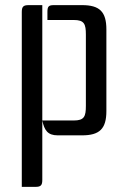

<svg xmlns="http://www.w3.org/2000/svg" viewBox="-20 -528 498 749"><path d="M190 -508C169 -508 165 -502 165 -481V-450H268C309 -450 315 -434 315 -393V-115C315 -74 309 -58 268 -58H145V-508H92C71 -508 65 -502 65 -481V201H118C139 201 145 195 145 174V-58C153 -20 166 0 205 0H300C369 0 395 -26 395 -95V-413C395 -482 369 -508 300 -508Z"/></svg>

Font: Rationale One
Style: Regular
Weight: 400
Designer: Cyreal (www.cyreal.org)
Foundry: Cyreal (www.cyreal.org)
Version: Version 1.001